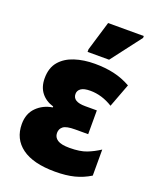

<svg xmlns="http://www.w3.org/2000/svg" viewBox="-145 -861 776 956"><g transform="rotate(20 242.5 -383.0)"><path d="M264 10Q148 10 88 -34Q28 -78 28 -157Q28 -212 61.5 -245.5Q95 -279 145 -287V-292Q104 -304 80.5 -334Q57 -364 57 -410Q57 -465 85.5 -498.5Q114 -532 162 -547.5Q210 -563 268 -563Q324 -563 370 -552.5Q416 -542 459 -518L412 -393Q354 -429 293 -429Q259 -429 243.5 -418Q228 -407 228 -389Q228 -348 294 -348H356V-222H287Q241 -222 224.5 -209.5Q208 -197 208 -175Q208 -152 227.5 -139Q247 -126 291 -126Q347 -126 381.5 -139.5Q416 -153 448 -174V-36Q409 -12 365.5 -1Q322 10 264 10ZM213 -606V-620L260 -776H449V-766L327 -606Z"/></g></svg>

Font: Noto Sans SemiCondensed Black
Style: Regular
Weight: 900
Width: 4
Designer: Monotype Design Team
Foundry: Monotype Imaging Inc.
Version: Version 2.013; ttfautohint (v1.8.4.7-5d5b)